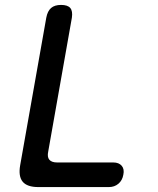

<svg xmlns="http://www.w3.org/2000/svg" viewBox="-20 -760 640 780"><path d="M136 0Q90 0 72 -22Q54 -44 62 -89L168 -688Q173 -715 187.5 -727.5Q202 -740 228 -740Q255 -740 265.5 -727.5Q276 -715 272 -688L176 -145Q171 -122 180.5 -111Q190 -100 212 -100H440Q463 -100 474.5 -86.5Q486 -73 481 -50Q477 -27 461 -13.5Q445 0 422 0Z"/></svg>

Font: Maple Mono Medium
Style: Italic
Weight: 500
Italic angle: -10°
Monospace: yes
Designer: subframe7536
Version: Version 7.000